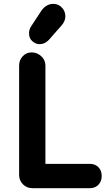

<svg xmlns="http://www.w3.org/2000/svg" viewBox="-20 -984 583 1004"><path d="M148.8 0Q120.2 0 100.1 -20.1Q80 -40.2 80 -68.8V-641.2Q80 -669.8 98.8 -689.9Q117.5 -710 145.8 -710Q174 -710 195.8 -689.9Q217.5 -669.8 217.5 -641.2V-127.2H449.8Q477.5 -127.2 494.6 -109.7Q511.8 -92.2 511.8 -63.8Q511.8 -35.8 494.6 -17.9Q477.5 0 449.8 0ZM187 -753Q166.8 -753 149.2 -768.4Q131.8 -783.8 131.8 -809Q131.8 -829.8 142.5 -845.8L196.5 -928.2Q209.5 -947.2 227.4 -956.2Q245.2 -965.2 262.2 -963.5Q287.5 -962.2 304.6 -943.4Q321.8 -924.5 321.8 -898.2Q321.8 -886.8 317 -874.5Q312.2 -862.2 300.2 -849L235.5 -775.5Q214.2 -753 187 -753Z"/></svg>

Font: National Park
Style: Regular
Weight: 400
Designer: Andrea Herstowski, Ben Hoepner
Version: Version 1.009